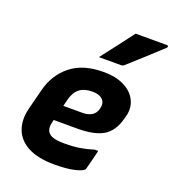

<svg xmlns="http://www.w3.org/2000/svg" viewBox="-146 -919 940 1043"><g transform="rotate(20 324.0 -397.5)"><path d="M366 -552Q441 -552 489.5 -526.5Q538 -501 557.5 -458.5Q577 -416 563 -366L558 -348Q538 -275 487 -244.5Q436 -214 339 -214H201L199 -206Q187 -162 204 -141Q215 -126 239 -120Q263 -114 302 -114Q350 -114 389.5 -120.5Q429 -127 466 -139H486Q479 -112 472.5 -84Q466 -56 458 -28Q457 -23 453 -19Q441 -7 397.5 2.5Q354 12 286 12Q192 12 134 -18.5Q76 -49 56 -103Q36 -157 53 -225L83 -343Q107 -438 178 -495Q249 -552 366 -552ZM347 -431Q301 -431 273 -410Q245 -389 233 -341L224 -304H336Q366 -304 388 -317Q410 -330 417 -360Q425 -393 406 -412Q387 -431 347 -431ZM459 -807H640Q646 -807 647.5 -802Q649 -797 643 -792Q597 -749 554.5 -710.5Q512 -672 462 -627Q454 -619 443 -619H315Q351 -666 387 -712.5Q423 -759 459 -807Z"/></g></svg>

Font: Recursive Mn Lnr St XBd
Style: Italic
Weight: 800
Italic angle: -15°
Monospace: yes
Version: Version 1.079;hotconv 1.0.112;makeotfexe 2.5.65598; ttfautoh